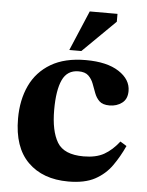

<svg xmlns="http://www.w3.org/2000/svg" viewBox="-51 -726 597 779"><g transform="rotate(5 247.5 -336.5)"><path d="M453 -169 479 -153Q459 -109 432.5 -71.5Q406 -34 364.5 -11.5Q323 11 256 11Q152 11 91.5 -49Q31 -109 31 -226Q31 -302 58.5 -360.5Q86 -419 142.5 -452.5Q199 -486 285 -486Q371 -486 419.5 -454.5Q468 -423 468 -376Q468 -343 446.5 -327Q425 -311 396 -311Q368 -311 354.5 -324Q341 -337 334 -356Q327 -375 320 -393.5Q313 -412 299.5 -425Q286 -438 259 -438Q213 -438 193.5 -396Q174 -354 174 -274Q174 -188 201.5 -142Q229 -96 309 -96Q360 -96 392.5 -114.5Q425 -133 453 -169ZM263 -521H214L283 -684H396V-652Z"/></g></svg>

Font: STIX Two Text
Style: Bold
Weight: 700
Designer: Ross Mills, John Hudson & Paul Hanslow, Tiro Typeworks Ltd; with prior portions MicroPress Inc., and Coen Hoffman.
Foundry: Tiro Typeworks Ltd
Version: Version 2.13 b171